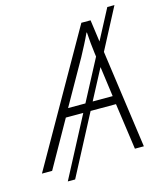

<svg xmlns="http://www.w3.org/2000/svg" viewBox="-178 -849 852 1013"><g transform="rotate(-15 248.0 -342.5)"><path d="M-55.7 0 351.1 -714.8H401.4L418 -594.7L504.9 -759.8H543.9L426.3 -535.6L501 0H452.1L416.5 -252.9H277.8L105.5 75.2H65.4L237.8 -252.9H142.6L0 0ZM167 -298.3H261.7L379.9 -522.5L377.4 -541Q374 -566.9 370.8 -598.4Q367.7 -629.9 366.2 -657.7H363.8Q350.6 -628.9 335 -598.9Q319.3 -568.8 303.7 -539.6ZM410.6 -298.3 388.2 -462.9 301.3 -298.3Z"/></g></svg>

Font: Open Sans Light
Style: Italic
Weight: 300
Italic angle: -12°
Designer: Monotype Design Team
Foundry: Monotype Imaging Inc.
Version: Version 3.003; ttfautohint (v1.8.4)